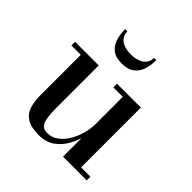

<svg xmlns="http://www.w3.org/2000/svg" viewBox="-185 -831 984 984"><g transform="rotate(45 306.5 -339.0)"><path d="M240.5 10Q183 10 153 -9.8Q123 -29.5 112.8 -63.5Q102.5 -97.5 102.5 -141V-433.5H34.5V-460H206V-157Q206 -115 210 -86.2Q214 -57.5 226.5 -42.8Q239 -28 264 -28Q297 -28 323.5 -47.8Q350 -67.5 368.8 -99Q387.5 -130.5 397.2 -166.8Q407 -203 407 -235.5L423 -237Q423 -203.5 414 -161.2Q405 -119 384.2 -80Q363.5 -41 328.2 -15.5Q293 10 240.5 10ZM407 0V-433.5H338.5V-460H511.5V-26.5H579V0ZM282 -550Q238 -550 213.5 -569.5Q189 -589 179.5 -620.5Q170 -652 170 -687.5H186Q186 -663.5 198.8 -647.5Q211.5 -631.5 233.5 -623.8Q255.5 -616 282 -616Q309 -616 331 -623.8Q353 -631.5 366 -647.5Q379 -663.5 379 -687.5H395.5Q395.5 -652 385.8 -620.5Q376 -589 351.2 -569.5Q326.5 -550 282 -550Z"/></g></svg>

Font: Bodoni Moda 9pt Medium
Style: Regular
Weight: 500
Designer: Owen Earl
Foundry: indestructible type
Version: Version 2.005